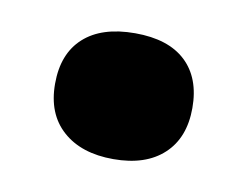

<svg xmlns="http://www.w3.org/2000/svg" viewBox="-37 -222 363 281"><g transform="rotate(10 144.5 -81.5)"><path d="M42 -81.8Q42 -126.5 68.6 -150.6Q95.2 -174.8 144.8 -174.8Q194.3 -174.8 220.2 -150.4Q246.1 -126 246.1 -81.5Q246.1 -37.1 219.5 -12.5Q192.9 12.2 145 12.2Q97.2 12.2 69.6 -12.5Q42 -37.1 42 -81.8Z"/></g></svg>

Font: Open Sans Hebrew Extra Bold
Style: Regular
Weight: 800
Foundry: Ascender Corporation, Yanek Iontef
Version: Version 2.001;PS 002.001;hotconv 1.0.70;makeotf.lib2.5.58329